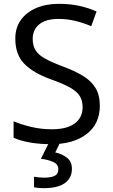

<svg xmlns="http://www.w3.org/2000/svg" viewBox="-20 -744 589 1004"><path d="M502 -191Q502 -96 433 -43Q364 10 247 10Q187 10 136 1Q85 -8 51 -24V-110Q87 -94 140.5 -81Q194 -68 251 -68Q331 -68 371.5 -99Q412 -130 412 -183Q412 -218 397 -242Q382 -266 345.5 -286.5Q309 -307 244 -330Q153 -363 106.5 -411Q60 -459 60 -542Q60 -599 89 -639.5Q118 -680 169.5 -702Q221 -724 288 -724Q347 -724 396 -713Q445 -702 485 -684L457 -607Q420 -623 376.5 -634Q333 -645 286 -645Q219 -645 185 -616.5Q151 -588 151 -541Q151 -505 166 -481Q181 -457 215 -438Q249 -419 307 -397Q370 -374 413.5 -347.5Q457 -321 479.5 -284Q502 -247 502 -191ZM356 139Q356 187 319 213.5Q282 240 208 240Q176 240 158 235V180Q167 182 182 183.5Q197 185 211 185Q247 185 266 175.5Q285 166 285 141Q285 115 258.5 103Q232 91 194 86L237 0H295L269 53Q305 61 330.5 81Q356 101 356 139Z"/></svg>

Font: Noto Sans Myanmar UI
Style: Regular
Weight: 400
Designer: Monotype Design Team
Foundry: Monotype Imaging Inc.
Version: Version 2.103; ttfautohint (v1.8.4.7-5d5b)